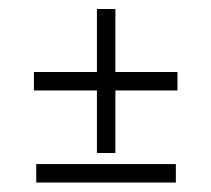

<svg xmlns="http://www.w3.org/2000/svg" viewBox="-20 -516 458 416"><path d="M190 -184.5V-320H53.5V-360H190V-496.5H230V-360H364.5V-320H230V-184.5ZM58.5 -120.5V-160.5H361V-120.5Z"/></svg>

Font: Imbue 10pt Black
Style: Regular
Weight: 900
Designer: Tyler Finck
Foundry: Etcetera Type Company
Version: Version 1.102; ttfautohint (v1.8.3)